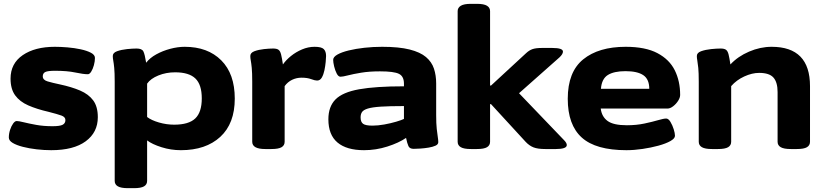

<svg xmlns="http://www.w3.org/2000/svg" viewBox="-20 -775 4298 1001"><path d="M247 8Q210 8 171 3.5Q132 -1 99 -9.5Q66 -18 46 -30Q26 -42 26 -58Q26 -78 32.5 -98Q39 -118 48.5 -131Q58 -144 67 -144Q78 -144 104 -137.5Q130 -131 168.5 -124Q207 -117 254 -117Q292 -117 306.5 -124.5Q321 -132 321 -149Q321 -165 300.5 -172.5Q280 -180 233 -192Q172 -206 127.5 -225.5Q83 -245 59 -278Q35 -311 35 -365Q35 -444 98.5 -487.5Q162 -531 266 -531Q296 -531 332 -528Q368 -525 400.5 -518Q433 -511 454 -500Q475 -489 475 -473Q475 -455 469.5 -435Q464 -415 455.5 -401.5Q447 -388 438 -388Q415 -388 372.5 -397Q330 -406 267 -406Q229 -406 216 -399.5Q203 -393 203 -377Q203 -358 228.5 -350.5Q254 -343 292 -335Q353 -322 397.5 -303Q442 -284 466 -251.5Q490 -219 490 -164Q490 -85 427 -38.5Q364 8 247 8Z M647 206Q611 206 594.5 196.5Q578 187 578 168V-349Q578 -396 575.5 -421Q573 -446 570.5 -459Q568 -472 568 -483Q568 -500 590.5 -508Q613 -516 642 -519Q671 -522 692 -522Q720 -522 727.5 -507Q735 -492 742 -448Q761 -473 794.5 -491.5Q828 -510 867.5 -520.5Q907 -531 943 -531Q1063 -531 1133.5 -460.5Q1204 -390 1204 -261Q1204 -131 1128.5 -61.5Q1053 8 923 8Q871 8 822 -7.5Q773 -23 747 -43V168Q747 187 731 196.5Q715 206 678 206ZM888 -125Q964 -125 998 -157.5Q1032 -190 1032 -262Q1032 -334 998.5 -366Q965 -398 893 -398Q846 -398 805.5 -381.5Q765 -365 747 -339V-165Q769 -148 808.5 -136.5Q848 -125 888 -125Z M1363 2Q1295 2 1295 -36V-349Q1295 -396 1292.5 -421Q1290 -446 1287.5 -459Q1285 -472 1285 -483Q1285 -500 1306.5 -508Q1328 -516 1356 -519Q1384 -522 1404 -522Q1423 -522 1432 -515.5Q1441 -509 1445.5 -491Q1450 -473 1455 -439Q1471 -462 1497 -483Q1523 -504 1555 -517.5Q1587 -531 1620 -531Q1656 -531 1668 -519Q1680 -507 1680 -483Q1680 -473 1678 -452Q1676 -431 1671.5 -409Q1667 -387 1658 -371Q1649 -355 1633 -355Q1622 -355 1602 -362.5Q1582 -370 1552 -370Q1526 -370 1503 -359Q1480 -348 1464 -326V-36Q1464 -17 1448 -7.5Q1432 2 1395 2Z M1878 8Q1787 8 1739.5 -32Q1692 -72 1692 -153Q1692 -219 1729 -256.5Q1766 -294 1852 -309.5Q1938 -325 2086 -325V-339Q2086 -377 2060 -390Q2034 -403 1961 -403Q1905 -403 1863 -396Q1821 -389 1794 -382Q1767 -375 1755 -375Q1744 -375 1735.5 -391.5Q1727 -408 1722 -429Q1717 -450 1717 -463Q1717 -478 1739 -490.5Q1761 -503 1798 -512Q1835 -521 1880 -526Q1925 -531 1972 -531Q2060 -531 2115.5 -517Q2171 -503 2201 -477.5Q2231 -452 2242.5 -417Q2254 -382 2254 -340V-175Q2254 -130 2257 -103Q2260 -76 2262.5 -60.5Q2265 -45 2265 -34Q2265 -22 2250.5 -15.5Q2236 -9 2215 -5.5Q2194 -2 2172.5 -0.5Q2151 1 2137 1Q2116 1 2109.5 -13Q2103 -27 2097 -56Q2059 -30 1999.5 -11Q1940 8 1878 8ZM1922 -120Q1950 -120 1983.5 -126Q2017 -132 2045.5 -140.5Q2074 -149 2086 -155V-222Q2010 -222 1965 -219Q1920 -216 1897.5 -209Q1875 -202 1867.5 -191Q1860 -180 1860 -163Q1860 -139 1873 -129.5Q1886 -120 1922 -120Z M2435 2Q2399 2 2382.5 -7.5Q2366 -17 2366 -36V-717Q2366 -735 2382.5 -745Q2399 -755 2435 -755H2466Q2503 -755 2519 -745Q2535 -735 2535 -717V-329H2540L2723 -498Q2739 -513 2756.5 -519Q2774 -525 2806 -525H2859Q2915 -525 2915 -506Q2915 -493 2897 -476L2686 -289L2920 -45Q2935 -30 2935 -19Q2935 -8 2920 -3Q2905 2 2879 2H2823Q2784 2 2762 -6.5Q2740 -15 2721 -35L2540 -232H2535V-36Q2535 -17 2519 -7.5Q2503 2 2466 2Z M3246 8Q3086 8 3013 -58Q2940 -124 2940 -260Q2940 -400 3020.5 -465.5Q3101 -531 3242 -531Q3345 -531 3407.5 -498Q3470 -465 3498 -408.5Q3526 -352 3526 -280Q3526 -266 3515.5 -249.5Q3505 -233 3489.5 -221Q3474 -209 3460 -209H3112Q3117 -167 3147.5 -144.5Q3178 -122 3248 -122Q3298 -122 3340 -131Q3382 -140 3411 -148.5Q3440 -157 3453 -157Q3465 -157 3475.5 -139.5Q3486 -122 3492.5 -101Q3499 -80 3499 -67Q3499 -53 3475 -39.5Q3451 -26 3412.5 -15.5Q3374 -5 3330 1.5Q3286 8 3246 8ZM3113 -312H3365Q3365 -362 3334 -383Q3303 -404 3241 -404Q3181 -404 3149 -384Q3117 -364 3113 -312Z M3692 2Q3656 2 3639.5 -7.5Q3623 -17 3623 -36V-349Q3623 -396 3620.5 -421Q3618 -446 3615.5 -459Q3613 -472 3613 -483Q3613 -500 3635.5 -508Q3658 -516 3687 -519Q3716 -522 3737 -522Q3756 -522 3765 -515.5Q3774 -509 3778.5 -491Q3783 -473 3788 -439Q3827 -481 3885.5 -506Q3944 -531 4003 -531Q4203 -531 4203 -326V-36Q4203 -17 4187 -7.5Q4171 2 4134 2H4103Q4067 2 4050.5 -7.5Q4034 -17 4034 -36V-295Q4034 -346 4012.5 -370.5Q3991 -395 3938 -395Q3901 -395 3860.5 -376.5Q3820 -358 3792 -326V-36Q3792 -17 3776 -7.5Q3760 2 3723 2Z"/></svg>

Font: Asap Expanded ExtraBold
Style: Regular
Weight: 800
Width: 7
Designer: Pablo Cosgaya
Foundry: Omnibus-Type
Version: Version 3.001; ttfautohint (v1.8.4.7-5d5b)